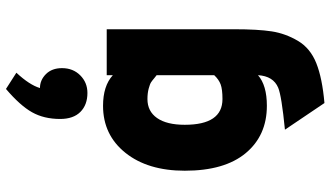

<svg xmlns="http://www.w3.org/2000/svg" viewBox="-246 -634 1080 627"><g transform="rotate(-90 293.5 -320.0)"><path d="M304 -574Q265 -574 242 -597Q219 -620 219 -663Q219 -716 241 -755Q263 -794 317 -840L370 -806Q330 -763 320 -729Q346 -729 365.5 -709.5Q385 -690 385 -657Q385 -621 361.5 -597.5Q338 -574 304 -574ZM362 -511H512V-96Q512 -17 505 28Q498 73 474 113.5Q450 154 401 173.5Q352 193 271 200L184 71Q295 60 321 49Q359 33 362 -17Q329 12 262 12Q165 12 107.5 -57Q50 -126 50 -256Q50 -377 108.5 -450Q167 -523 262 -523Q327 -523 362 -491ZM362 -160V-348Q360 -349 352.5 -355.5Q345 -362 339 -366Q333 -370 318 -374Q303 -378 284 -378Q244 -378 222 -346.5Q200 -315 200 -256Q200 -133 284 -133Q316 -133 332 -139Q348 -145 362 -160Z"/></g></svg>

Font: Overpass Heavy
Style: Regular
Weight: 900
Designer: Delve Withrington, Thomas Jockin
Foundry: Delve Fonts
Version: Version 3.000;DELV;Overpass